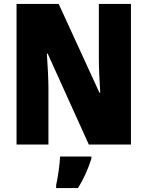

<svg xmlns="http://www.w3.org/2000/svg" viewBox="-20 -734 749 975"><path d="M645 0V-714H482V-436C482 -391 485 -327 489 -263H485L278 -714H64V0H226V-281C226 -325 223 -393 218 -462H222L431 0ZM444 72V61H285C284 100 273 171 265 207V221H376C406 173 427 125 444 72Z"/></svg>

Font: Noto Sans Devanagari Condensed Black
Style: Regular
Weight: 900
Width: 3
Designer: Jelle Bosma - Monotype Design Team
Foundry: Monotype Imaging Inc.
Version: Version 2.004